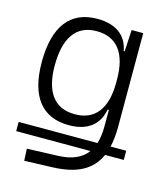

<svg xmlns="http://www.w3.org/2000/svg" viewBox="-113 -614 812 936"><g transform="rotate(15 293.0 -146.5)"><path d="M21.5 104H396.5C367.2 144 319.3 165 250 167.5L93.8 173.3L96.7 233.4L240.2 228.5C359.9 224.1 434.1 185.1 470.2 104H564.5V57.6H485.4C492.7 27.3 496.1 -6.8 496.1 -45.9V-517.6H437.5L431.6 -408.7H426.8C413.1 -485.8 355.5 -527.3 263.2 -527.3C126 -527.3 54.7 -433.6 54.7 -253.9C54.7 -80.6 125.5 9.8 261.2 9.8C357.9 9.8 411.6 -36.6 424.8 -112.8H431.2V-30.3C431.2 3.4 427.2 32.7 419.4 57.6H21.5ZM431.2 -266.1V-251C431.2 -118.7 377.9 -49.3 275.4 -49.3C173.3 -49.3 120.1 -119.6 120.1 -253.9C120.1 -395 172.9 -468.3 274.9 -468.3C377.4 -468.3 431.2 -398.9 431.2 -266.1Z"/></g></svg>

Font: Cascadia Mono Light
Style: Regular
Weight: 300
Monospace: yes
Designer: Aaron Bell
Foundry: Saja Typeworks
Version: Version 2404.023